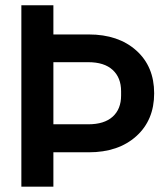

<svg xmlns="http://www.w3.org/2000/svg" viewBox="-20 -700 621 720"><path d="M60.1 0V-680.2H180.2V-570.8H313Q423.8 -570.8 491 -510.7Q558.1 -450.7 558.1 -350.1Q558.1 -249.5 491 -189.2Q423.8 -128.9 313 -128.9H180.2V0ZM180.2 -233.9H311Q371.1 -233.9 402.6 -262.5Q434.1 -291 434.1 -341.8V-357.9Q434.1 -408.7 402.6 -437.7Q371.1 -466.8 311 -466.8H180.2Z"/></svg>

Font: TASA Orbiter Deck SemiBold
Style: Regular
Weight: 600
Designer: Weizhong Zhang
Version: Version 1.000;Glyphs 3.1.2 (3151)